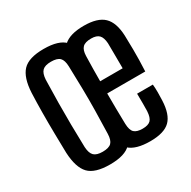

<svg xmlns="http://www.w3.org/2000/svg" viewBox="-141 -744 881 887"><g transform="rotate(-30 299.0 -300.0)"><path d="M201 8Q121 8 88.5 -26Q56 -60 52 -140Q51 -186 50 -242.5Q49 -299 49.5 -356Q50 -413 52 -460Q56 -539 88.5 -573.5Q121 -608 201 -608Q282 -608 314 -573.5Q346 -539 350 -460Q351 -414 351.5 -357.5Q352 -301 351.5 -244Q351 -187 350 -140Q346 -61 314 -26.5Q282 8 201 8ZM201 -60Q234 -60 247.5 -73.5Q261 -87 262 -120Q264 -185 265 -242.5Q266 -300 265 -357.5Q264 -415 262 -480Q261 -513 247.5 -526.5Q234 -540 201 -540Q169 -540 155 -526.5Q141 -513 139 -480Q137 -415 136.5 -357.5Q136 -300 136.5 -242.5Q137 -185 139 -120Q141 -87 155 -73.5Q169 -60 201 -60ZM472 -213H556Q558 -194 558 -170.5Q558 -147 557 -128Q554 -55 522 -23.5Q490 8 416 8Q339 8 305 -23.5Q271 -55 268 -128Q266 -174 265.5 -236Q265 -298 265.5 -360.5Q266 -423 268 -471Q272 -544 306 -576Q340 -608 415 -608Q488 -608 521 -576.5Q554 -545 557 -474Q558 -452 558.5 -398.5Q559 -345 556 -283H353Q353 -244 353.5 -204Q354 -164 355 -120Q356 -86 369.5 -73Q383 -60 414 -60Q444 -60 457 -73Q470 -86 472 -120Q473 -154 472 -213ZM415 -540Q383 -540 369.5 -526.5Q356 -513 355 -482Q354 -445 353.5 -412.5Q353 -380 353 -348H473Q473 -394 472.5 -430Q472 -466 472 -482Q470 -513 457 -526.5Q444 -540 415 -540Z"/></g></svg>

Font: Big Shoulders Display SemiBold
Style: Regular
Weight: 600
Designer: Patric King
Foundry: XO Type Co
Version: Version 1.000; ttfautohint (v1.8.2)